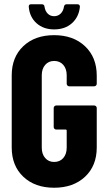

<svg xmlns="http://www.w3.org/2000/svg" viewBox="-20 -873 507 901"><path d="M35 -181V-519Q35 -605 89.5 -656.5Q144 -708 234 -708Q324 -708 379 -656Q434 -604 434 -518V-480Q434 -475 430.5 -471.5Q427 -468 422 -468H305Q300 -468 296.5 -471.5Q293 -475 293 -480V-520Q293 -550 277 -568.5Q261 -587 234 -587Q208 -587 192 -568.5Q176 -550 176 -520V-180Q176 -150 192 -131.5Q208 -113 234 -113Q261 -113 277 -131.5Q293 -150 293 -180V-260Q293 -265 288 -265H244Q239 -265 235.5 -268.5Q232 -272 232 -277V-366Q232 -371 235.5 -374.5Q239 -378 244 -378H422Q427 -378 430.5 -374.5Q434 -371 434 -366V-181Q434 -95 379 -43.5Q324 8 234 8Q144 8 89.5 -43.5Q35 -95 35 -181ZM115 -841V-843Q115 -853 126 -853H176Q188 -853 189 -841Q192 -821 204 -809Q216 -797 234 -797Q252 -797 264.5 -809Q277 -821 280 -841Q282 -853 293 -853H343Q355 -853 355 -841Q350 -793 317.5 -764Q285 -735 234 -735Q184 -735 151.5 -764Q119 -793 115 -841Z"/></svg>

Font: Barlow Condensed
Style: Bold
Weight: 700
Width: 3
Designer: Jeremy Tribby
Foundry: Tribby Type
Version: Version 1.500